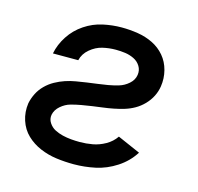

<svg xmlns="http://www.w3.org/2000/svg" viewBox="-85 -628 747 725"><g transform="rotate(15 288.0 -265.0)"><path d="M263 8Q305 8 347 -1Q389 -10 427.5 -35Q466 -60 490 -98L401 -137Q386 -115 362 -101.5Q338 -88 313 -83.5Q288 -79 263 -79Q246 -79 229 -80.5Q212 -82 195.5 -86Q179 -90 164.5 -97.5Q150 -105 140.5 -119.5Q131 -134 134 -151Q138 -171 155.5 -186Q173 -201 193 -206.5Q213 -212 233 -215.5Q253 -219 273.5 -222Q294 -225 314 -227.5Q334 -230 354.5 -234Q375 -238 395 -244Q415 -250 433.5 -260.5Q452 -271 467.5 -287Q483 -303 492.5 -322Q502 -341 505 -361Q510 -393 502 -424Q494 -455 474.5 -478Q455 -501 427.5 -514.5Q400 -528 368.5 -533Q337 -538 305 -538Q269 -538 232 -530Q195 -522 162 -500Q129 -478 107.5 -445Q86 -412 79 -376H178Q184 -402 206 -420.5Q228 -439 253.5 -445Q279 -451 305 -451Q324 -451 342 -448.5Q360 -446 376.5 -438Q393 -430 402.5 -414.5Q412 -399 409 -380Q406 -360 389 -345Q372 -330 351.5 -324Q331 -318 311 -314.5Q291 -311 271 -308.5Q251 -306 230.5 -303Q210 -300 189.5 -296.5Q169 -293 149.5 -286.5Q130 -280 111 -269.5Q92 -259 76.5 -243.5Q61 -228 51.5 -209Q42 -190 38 -170Q33 -135 43.5 -103Q54 -71 77 -49Q100 -27 130.5 -14Q161 -1 194.5 3.5Q228 8 263 8Z"/></g></svg>

Font: Iosevka Sparkle Medium
Style: Italic
Weight: 500
Italic angle: -9°
Designer: Belleve Invis
Foundry: Belleve Invis
Version: Version 4.5.0; ttfautohint (v1.8.3)